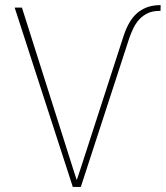

<svg xmlns="http://www.w3.org/2000/svg" viewBox="-20 -741 657 761"><path d="M270.5 -69.3 284.2 -27.3 298.3 -69.3 470.2 -599.6Q479 -626 491.2 -648.2Q503.4 -670.4 520.5 -686.3Q537.6 -702.1 560.3 -711.2Q583 -720.2 612.3 -720.7H616.7L616.2 -697.8H611.3Q585.4 -697.8 566.4 -689Q547.4 -680.2 533.4 -665.5Q519.5 -650.9 509.5 -630.9Q499.5 -610.8 491.7 -587.9L300.3 0H268.6L38.1 -710.9H66.9Z"/></svg>

Font: Roboto Mono Thin
Style: Regular
Weight: 250
Designer: Google
Version: Version 2.000985; 2015; ttfautohint (v1.3)